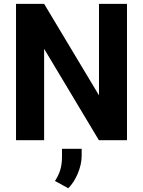

<svg xmlns="http://www.w3.org/2000/svg" viewBox="-20 -731 746 1001"><path d="M496.1 -710.9V-233.9L210 -710.9H63.5V0H210V-476.6L495.6 0H642.1V-710.9ZM303.2 44.9V86.9C303.2 141.6 289.6 177.2 266.6 212.4L335.9 250.5C356 230.5 372.6 204.6 385.7 173.3C398.9 141.6 405.8 110.8 405.8 80.1V44.9Z"/></svg>

Font: Vazirmatn
Style: Bold
Weight: 700
Designer: Saber Rastikerdar
Foundry: Saber Rastikerdar
Version: Version 33.003